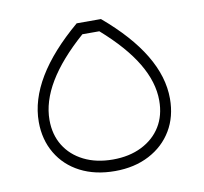

<svg xmlns="http://www.w3.org/2000/svg" viewBox="-65 -601 711 670"><g transform="rotate(-10 290.5 -265.5)"><path d="M248 -531H334Q523 -371 523 -216Q523 -152 494 -103.5Q465 -55 412.5 -27.5Q360 0 291 0Q221 0 168.5 -27Q116 -54 87 -103Q58 -152 58 -215Q58 -370 248 -531ZM261 -490Q178 -417 137 -348.5Q96 -280 96 -215Q96 -163 120 -124Q144 -85 188 -63Q232 -41 291 -41Q349 -41 393 -63Q437 -85 461 -124Q485 -163 485 -216Q485 -281 444.5 -349Q404 -417 321 -490Z"/></g></svg>

Font: Alexandria ExtraLight
Style: Regular
Weight: 250
Designer: Mohamed Gaber
Foundry: Kief Type Foundry
Version: Version 5.100